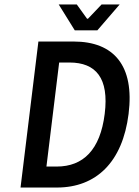

<svg xmlns="http://www.w3.org/2000/svg" viewBox="-20 -840 621 860"><path d="M72 0H235C410 0 529 -113 556 -330C583 -546 490 -654 310 -654H152ZM188 -94 245 -560H291C410 -560 469 -490 449 -330C429 -169 353 -94 234 -94ZM435 -820 374 -756H370L324 -820H243L315 -704H416L516 -820Z"/></svg>

Font: Falling Sky
Style: CondObl
Weight: 400
Designer: Paul D. Hunt
Foundry: Adobe Systems Incorporated
Version: Version 1.02